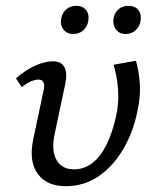

<svg xmlns="http://www.w3.org/2000/svg" viewBox="-20 -632 539 661"><path d="M206 9Q141 9 110 -33.5Q79 -76 94 -150L129 -316Q132 -326 132 -336Q132 -346 127.5 -352Q123 -358 112 -358Q101 -358 86 -351.5Q71 -345 55 -332L35 -362Q66 -390 100 -405.5Q134 -421 162 -421Q184 -421 195 -410Q206 -399 207.5 -381Q209 -363 204 -340L168 -170Q156 -112 175 -80.5Q194 -49 234 -49Q271 -49 299.5 -72Q328 -95 347.5 -135.5Q367 -176 379 -229Q390 -277 386.5 -323.5Q383 -370 371 -409L448 -423Q459 -385 461.5 -341.5Q464 -298 453 -249Q439 -178 404.5 -119Q370 -60 320 -25.5Q270 9 206 9ZM233 -515Q210 -515 198 -531Q186 -547 191 -570Q195 -589 209 -600.5Q223 -612 243 -612Q265 -612 276.5 -597Q288 -582 284 -560Q281 -541 267 -528Q253 -515 233 -515ZM413 -515Q390 -515 378.5 -531.5Q367 -548 371 -570Q375 -589 388.5 -600.5Q402 -612 423 -612Q445 -612 456.5 -597Q468 -582 464 -560Q461 -541 447 -528Q433 -515 413 -515Z"/></svg>

Font: Ysabeau Office Medium
Style: Italic
Weight: 500
Italic angle: -12°
Designer: Christian Thalmann (Catharsis Fonts)
Version: Version 2.001;gftools[0.9.30]; featfreeze: tnum,lnum,ss02